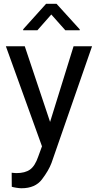

<svg xmlns="http://www.w3.org/2000/svg" viewBox="-20 -770 513 1003"><path d="M217.3 -54.7 364.3 -528.3H460.9L249 81.5Q234.4 120.6 199.2 167Q164.1 213.4 92.3 213.4Q81.1 213.4 64.7 210.7Q48.3 208 41.5 205.6L41 132.3Q44.9 132.8 53.5 133.5Q62 134.3 65.4 134.3Q111.3 134.3 137.2 115.5Q163.1 96.7 179.7 47.9ZM109.4 -528.3 246.6 -118.2 270 -22.9 205.1 10.3 10.7 -528.3ZM275.4 -750 396.5 -616.7V-611.8H321.3L248 -694.3L175.3 -611.8H101.1V-617.2L220.7 -750Z"/></svg>

Font: RobotoDEMO
Style: Regular
Weight: 400
Designer: Christian Robertson
Foundry: Google
Version: Version 2.136